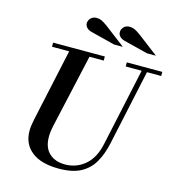

<svg xmlns="http://www.w3.org/2000/svg" viewBox="-138 -1094 1117 1223"><g transform="rotate(15 420.0 -483.0)"><path d="M361 12Q244 12 182 -37.5Q120 -87 120 -173Q120 -190 122.5 -208Q125 -226 129 -246L239 -754H373L259 -246Q254 -224 251.5 -204Q249 -184 249 -168Q249 -98 288 -61Q327 -24 393 -24Q468 -24 524.5 -72Q581 -120 601 -216L717 -754H752L639 -229Q623 -155 592 -101Q561 -47 506 -17.5Q451 12 361 12ZM120 -727V-754H461V-727ZM606 -727V-754H840V-727ZM716 -843 557 -883Q535 -889 524 -901.5Q513 -914 513 -929Q513 -948 527 -963Q541 -978 566 -978Q582 -978 597.5 -971.5Q613 -965 639 -946L774 -843ZM498 -843 340 -883Q317 -889 306 -901.5Q295 -914 295 -929Q295 -948 309.5 -963Q324 -978 348 -978Q365 -978 380 -971.5Q395 -965 421 -946L556 -843Z"/></g></svg>

Font: Libre Bodoni Medium
Style: Italic
Weight: 500
Italic angle: -13°
Designer: Pablo Impallari, Rodrigo Fuenzalida
Foundry: Impallari Type
Version: Version 2.005;gftools[0.9.23]